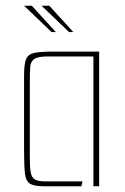

<svg xmlns="http://www.w3.org/2000/svg" viewBox="-20 -650 436 670"><path d="M133 0Q99 0 84.5 -9Q70 -18 67 -45Q64 -72 64 -125V-387Q64 -426 71 -443.5Q78 -461 100 -465.5Q122 -470 167 -470H326V0H306V-453H147Q113 -453 100 -444.5Q87 -436 85.5 -416.5Q84 -397 84 -362V-103Q84 -68 87 -49.5Q90 -31 101.5 -24Q113 -17 138 -17H268L264 0ZM160 -538 64 -630H91L175 -538ZM221 -538 125 -630H152L236 -538Z"/></svg>

Font: Smooch Sans Thin Thin
Style: Regular
Weight: 250
Version: Version 1.010